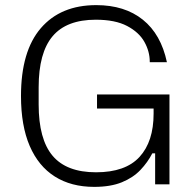

<svg xmlns="http://www.w3.org/2000/svg" viewBox="-20 -720 763 750"><path d="M348 10Q258 10 194 -30.5Q130 -71 96 -150Q62 -229 62 -345Q62 -520 139.5 -610Q217 -700 356 -700Q467 -700 538 -643Q609 -586 632 -477H565V-479Q565 -519 544 -556.5Q523 -594 476.5 -618.5Q430 -643 354 -643Q240 -643 185.5 -578.5Q131 -514 131 -379V-312Q131 -176 185.5 -111.5Q240 -47 355 -47Q470 -47 525 -107Q580 -167 580 -276V-337L621 -296H359V-351H642V0H586V-121H575Q557 -86 528.5 -56Q500 -26 456 -8Q412 10 348 10Z"/></svg>

Font: Mozilla Text ExtraLight
Style: Regular
Weight: 200
Designer: Studio DRAMA
Foundry: Studio DRAMA
Version: Version 1.000